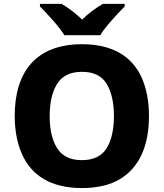

<svg xmlns="http://www.w3.org/2000/svg" viewBox="-20 -951 836 981"><path d="M492.2 -771C519 -815.9 583 -883.8 617.2 -918V-931.2H505.9C471.2 -911.1 433.1 -884.3 399.9 -851.1C364.3 -884.3 331.5 -909.7 294.9 -931.2H184.1V-918C220.7 -881.3 281.2 -816.4 309.1 -771ZM741.2 -357.9C741.2 -432.1 729 -496.6 705.1 -551.8C656.7 -661.1 557.6 -725.1 398.9 -725.1C160.6 -725.1 55.2 -580.1 55.2 -358.9C55.2 -285.2 67.4 -220.2 91.8 -165C140.1 -54.2 240.2 9.8 397.9 9.8C477.5 9.8 542.5 -5.4 593.3 -36.1C694.3 -97.2 741.2 -210 741.2 -357.9ZM233.9 -357.9C233.9 -427.7 246.6 -482.9 272.5 -523.4C298.3 -564 340.3 -584 398.9 -584C457.5 -584 499.5 -564 524.4 -523.4C549.3 -482.9 562 -427.7 562 -357.9C562 -288.1 549.3 -232.9 524.4 -192.9C499.5 -152.8 457 -132.8 397.9 -132.8C339.8 -132.8 298.3 -152.8 272.5 -192.9C246.6 -232.9 233.9 -288.1 233.9 -357.9Z"/></svg>

Font: Noto Reveo Sans
Style: Regular
Weight: 800
Designer: Monotype Design Team
Foundry: Monotype Imaging Inc.
Version: Version 2.007